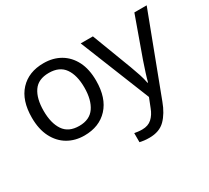

<svg xmlns="http://www.w3.org/2000/svg" viewBox="-150 -794 1396 1283"><g transform="rotate(-30 547.5 -153.0)"><path d="M551 -269Q551 -136 483.5 -63Q416 10 301 10Q230 10 174.5 -22.5Q119 -55 87 -117.5Q55 -180 55 -269Q55 -402 122 -474Q189 -546 304 -546Q377 -546 432.5 -513.5Q488 -481 519.5 -419.5Q551 -358 551 -269ZM146 -269Q146 -174 183.5 -118.5Q221 -63 303 -63Q384 -63 422 -118.5Q460 -174 460 -269Q460 -364 422 -418Q384 -472 302 -472Q220 -472 183 -418Q146 -364 146 -269ZM586 -536H680L796 -231Q811 -191 823 -154.5Q835 -118 841 -85H845Q851 -110 864 -150.5Q877 -191 891 -232L1000 -536H1095L864 74Q836 150 791.5 195Q747 240 669 240Q645 240 627 237.5Q609 235 596 232V162Q607 164 622.5 166Q638 168 655 168Q701 168 729.5 142Q758 116 774 73L802 2Z"/></g></svg>

Font: Noto Sans
Style: Regular
Weight: 400
Designer: Monotype Design Team
Foundry: Monotype Imaging Inc.
Version: Version 2.007